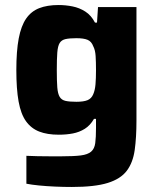

<svg xmlns="http://www.w3.org/2000/svg" viewBox="-20 -538 625 764"><path d="M266 206Q234 206 199.5 204.5Q165 203 135 200Q105 197 85 193V82Q106 83 130 83.5Q154 84 178.5 84Q203 84 225 84Q274 84 301.5 80.5Q329 77 342.5 65.5Q356 54 359 31.5Q362 9 362 -29V-65H354Q339 -39 317.5 -25.5Q296 -12 270 -7Q244 -2 214 -2Q168 -2 136 -14.5Q104 -27 83.5 -55.5Q63 -84 54 -134Q45 -184 45 -259Q45 -335 54.5 -385Q64 -435 84 -464Q104 -493 136 -505.5Q168 -518 213 -518Q241 -518 268.5 -512.5Q296 -507 319.5 -492Q343 -477 358 -448H366L370 -510H523V-58Q523 9 516 59Q509 109 484.5 141.5Q460 174 408.5 190Q357 206 266 206ZM284 -133Q313 -133 328.5 -139.5Q344 -146 351 -163Q358 -179 360 -202.5Q362 -226 362 -259Q362 -291 360.5 -315Q359 -339 351 -354Q344 -373 328.5 -379.5Q313 -386 284 -386Q257 -386 241 -382.5Q225 -379 217.5 -367Q210 -355 208 -329Q206 -303 206 -259Q206 -215 208 -190Q210 -165 217.5 -152.5Q225 -140 241 -136.5Q257 -133 284 -133Z"/></svg>

Font: Saira Thin
Style: Bold
Weight: 700
Version: Version 1.101